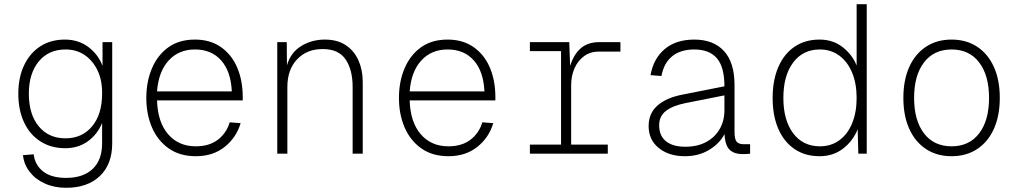

<svg xmlns="http://www.w3.org/2000/svg" viewBox="-20 -730 4840 912"><path d="M294 162Q238 162 193.5 142Q149 122 121.5 87Q94 52 89 7L140 3Q146 54 185 84.5Q224 115 294 115Q375 115 420 72.5Q465 30 465 -49V-146Q443 -92 397.5 -59Q352 -26 290 -26Q223 -26 172.5 -58Q122 -90 94.5 -148.5Q67 -207 67 -285Q67 -362 94.5 -420Q122 -478 171.5 -510Q221 -542 288 -542Q353 -542 400 -506.5Q447 -471 467 -417V-530H513V-49Q513 50 454.5 106Q396 162 294 162ZM291 -73Q370 -73 417.5 -130Q465 -187 465 -285Q466 -347 444 -394Q422 -441 383 -468Q344 -495 291 -495Q211 -495 164 -438Q117 -381 117 -285Q117 -187 164 -130Q211 -73 291 -73Z M910 12Q834 12 781.5 -25Q729 -62 702 -124.5Q675 -187 675 -265Q675 -343 702 -406Q729 -469 780 -505.5Q831 -542 906 -542Q979 -542 1030 -506Q1081 -470 1107 -408.5Q1133 -347 1133 -269V-253H726Q729 -150 778.5 -92.5Q828 -35 910 -35Q974 -35 1015 -66.5Q1056 -98 1071 -149L1123 -145Q1103 -77 1047.5 -32.5Q992 12 910 12ZM726 -296H1081Q1077 -390 1031 -442.5Q985 -495 906 -495Q829 -495 781 -442.5Q733 -390 726 -296Z M1297 0V-530H1342L1343 -420Q1361 -481 1411 -511.5Q1461 -542 1523 -542Q1583 -542 1623 -515Q1663 -488 1683 -442.5Q1703 -397 1703 -341V0H1655V-317Q1655 -399 1621.5 -448Q1588 -497 1513 -497Q1437 -497 1391 -448Q1345 -399 1345 -317V0Z M2110 12Q2034 12 1981.5 -25Q1929 -62 1902 -124.5Q1875 -187 1875 -265Q1875 -343 1902 -406Q1929 -469 1980 -505.5Q2031 -542 2106 -542Q2179 -542 2230 -506Q2281 -470 2307 -408.5Q2333 -347 2333 -269V-253H1926Q1929 -150 1978.5 -92.5Q2028 -35 2110 -35Q2174 -35 2215 -66.5Q2256 -98 2271 -149L2323 -145Q2303 -77 2247.5 -32.5Q2192 12 2110 12ZM1926 -296H2281Q2277 -390 2231 -442.5Q2185 -495 2106 -495Q2029 -495 1981 -442.5Q1933 -390 1926 -296Z M2497 0V-43H2645V-487H2497V-530H2684L2688 -417Q2706 -473 2739.5 -501.5Q2773 -530 2828 -530H2927V-485H2824Q2784 -485 2754.5 -463.5Q2725 -442 2709 -406Q2693 -370 2693 -325V-43H2867V0Z M3233 12Q3157 12 3109 -27Q3061 -66 3061 -131Q3061 -193 3104.5 -230Q3148 -267 3224 -281L3421 -320Q3421 -412 3385 -453.5Q3349 -495 3278 -495Q3212 -495 3172.5 -462.5Q3133 -430 3122 -369L3070 -373Q3084 -452 3137.5 -497Q3191 -542 3278 -542Q3369 -542 3419 -487.5Q3469 -433 3469 -326V-103Q3469 -68 3479.5 -56.5Q3490 -45 3512 -45H3543V0Q3538 1 3526.5 1.5Q3515 2 3506 2Q3469 2 3447 -17.5Q3425 -37 3421 -93Q3399 -49 3349 -18.5Q3299 12 3233 12ZM3235 -33Q3293 -33 3334.5 -55.5Q3376 -78 3398.5 -117Q3421 -156 3421 -206V-277L3235 -240Q3175 -228 3143 -203Q3111 -178 3111 -135Q3111 -85 3143.5 -59Q3176 -33 3235 -33Z M3873 12Q3804 12 3754 -22Q3704 -56 3677 -118Q3650 -180 3650 -265Q3650 -349 3677 -411.5Q3704 -474 3754 -508Q3804 -542 3873 -542Q3936 -542 3982 -506.5Q4028 -471 4049 -419V-710H4097V0H4057L4054 -116Q4032 -61 3985 -24.5Q3938 12 3873 12ZM3875 -35Q3927 -35 3966.5 -63.5Q4006 -92 4027.5 -144Q4049 -196 4049 -265Q4049 -333 4027.5 -385Q4006 -437 3966.5 -466Q3927 -495 3874 -495Q3794 -495 3747.5 -433Q3701 -371 3701 -265Q3701 -159 3747.5 -97Q3794 -35 3875 -35Z M4500 12Q4430 12 4378.5 -22Q4327 -56 4299 -118Q4271 -180 4271 -265Q4271 -350 4299 -412Q4327 -474 4378.5 -508Q4430 -542 4500 -542Q4570 -542 4621.5 -508Q4673 -474 4701 -412Q4729 -350 4729 -265Q4729 -180 4701 -118Q4673 -56 4621.5 -22Q4570 12 4500 12ZM4500 -35Q4584 -35 4631 -96.5Q4678 -158 4678 -265Q4678 -372 4631 -433.5Q4584 -495 4500 -495Q4416 -495 4369 -433.5Q4322 -372 4322 -265Q4322 -158 4369 -96.5Q4416 -35 4500 -35Z"/></svg>

Font: Geist Mono UltraLight
Style: Regular
Weight: 200
Monospace: yes
Designer: Basement.studio, Andrés Briganti, Mateo Zaragoza
Foundry: Basement.studio, Vercel, Andrés Briganti, Guido Ferreyra, Mateo Zaragoza
Version: Version 1.400; ttfautohint (v1.8.4.7-5d5b)